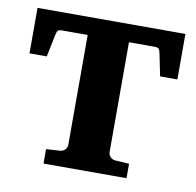

<svg xmlns="http://www.w3.org/2000/svg" viewBox="-62 -551 628 615"><g transform="rotate(10 252.5 -244.0)"><path d="M493.2 -487.8V-339.8H437L422.4 -411.1Q420.4 -422.4 417 -426.3Q413.6 -430.2 403.3 -430.2H102.1Q91.8 -430.2 88.6 -426.3Q85.4 -422.4 83 -411.1L68.4 -339.8H12.2V-487.8ZM319.8 -438V-73.2Q319.8 -64 326.2 -57.4Q332.5 -50.8 341.8 -49.8L387.7 -46.9V0H117.7V-46.9L163.6 -49.8Q172.9 -50.8 179.2 -57.4Q185.5 -64 185.5 -73.2V-438Z"/></g></svg>

Font: Charis
Style: Bold
Weight: 700
Designer: Walt Agee, Miriam Martin, Annie Olsen, Victor Gaultney, Lorna Priest, Alan Ward, Bob Hallissy, Martin Hosken, Sharon Cor
Foundry: SIL Global
Version: Version 7.000